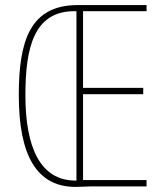

<svg xmlns="http://www.w3.org/2000/svg" viewBox="-20 -734 644 756"><path d="M286 -714C97 -714 54 -571 54 -359C54 -121 125 2 278 2C301 2 319 0 336 0H557V-25H307V-363H544V-388H307V-690H557V-714ZM273 -690H281V-23H277C139 -23 80 -153 80 -359C80 -545 113 -690 273 -690Z"/></svg>

Font: Noto Sans Myanmar ExtraCondensed Thin
Style: Regular
Weight: 100
Width: 2
Designer: Monotype Design Team
Foundry: Monotype Imaging Inc.
Version: Version 2.107